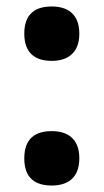

<svg xmlns="http://www.w3.org/2000/svg" viewBox="-20 -565 321 593"><path d="M140 -377C185 -377 225 -398 225 -461C225 -525 185 -545 140 -545C92 -545 55 -525 55 -461C55 -398 92 -377 140 -377ZM140 8C185 8 225 -12 225 -76C225 -140 185 -160 140 -160C92 -160 55 -140 55 -76C55 -12 92 8 140 8Z"/></svg>

Font: Noto Serif Armenian Condensed Black
Style: Regular
Weight: 900
Width: 3
Designer: Monotype Design Team
Foundry: Monotype Imaging Inc.
Version: Version 2.008